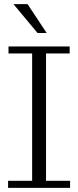

<svg xmlns="http://www.w3.org/2000/svg" viewBox="-20 -906 378 926"><path d="M19 0V-34H135V-648H21V-682H316V-648H202V-34H318V0ZM161 -747 45 -886H113L205 -747Z"/></svg>

Font: Montagu Slab 144pt Light
Style: Regular
Weight: 300
Designer: Florian Karsten
Foundry: Florian Karsten
Version: Version 1.000